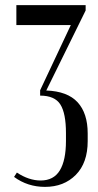

<svg xmlns="http://www.w3.org/2000/svg" viewBox="-20 -719 383 751"><path d="M156 12Q88 12 35 -27L46 -44Q93 -13 139 -13Q190 -13 214 -52.5Q238 -92 238 -168V-198Q238 -276 216 -310.5Q194 -345 137 -345V-366L257 -621H44V-699H315V-678L161 -365Q244 -362 283.5 -319Q323 -276 323 -197V-167Q323 -82 276.5 -35Q230 12 156 12Z"/></svg>

Font: Moniqa SemBd Narrow Heading
Style: Regular
Weight: 600
Width: 4
Designer: Rajesh Rajput
Foundry: Rajesh Rajput
Version: Version 1.000